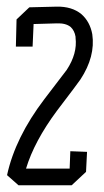

<svg xmlns="http://www.w3.org/2000/svg" viewBox="-20 -553 311 572"><path d="M148.4 -533.2Q194.3 -534.2 222.7 -510.7Q248 -488.3 254.9 -451.2Q264.6 -384.8 219.7 -316.4Q214.8 -308.6 149.4 -222.7Q82 -131.8 57.6 -50.8H187.5L189.5 -102.5L239.3 -100.6L236.3 -41L193.4 -1H35.2L1 -31.2Q25.4 -143.6 112.3 -257.8Q174.8 -338.9 178.7 -344.7Q210.9 -393.6 205.1 -440.4Q205.1 -442.4 205.1 -443.4Q202.1 -461.9 190.4 -472.7Q175.8 -484.4 149.4 -483.4L80.1 -481.4L77.1 -414.1H27.3L29.3 -495.1L67.4 -531.2Z"/></svg>

Font: Bratas-flat
Style: flat
Weight: 400
Designer: MUHAMMAD YONI
Version: Version 001.000